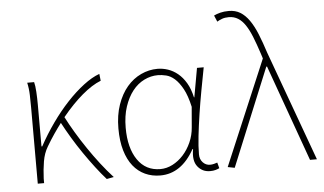

<svg xmlns="http://www.w3.org/2000/svg" viewBox="-54 -896 1680 997"><g transform="rotate(-5 785.5 -397.0)"><path d="M464 7 501 0Q468 -36 436 -77.5Q404 -119 374.5 -162.5Q345 -206 319 -249.5Q293 -293 273 -332Q327 -398 379 -442Q431 -486 477 -504L473 -540Q434 -526 390 -492.5Q346 -459 302.5 -412.5Q259 -366 218.5 -309Q178 -252 145 -191H141V-409Q141 -442 139 -475.5Q137 -509 132 -527H96Q103 -496 104 -462Q105 -428 105 -396V0H138V-24Q140 -70 147 -112.5Q154 -155 174 -188Q194 -222 213.5 -250.5Q233 -279 252 -304Q272 -266 297.5 -223.5Q323 -181 351.5 -139.5Q380 -98 409 -60Q438 -22 464 7Z M743 13Q853 13 921 -109H924Q913 -49 937.5 -18Q962 13 1002 13Q1019 13 1031 9.5Q1043 6 1051 2L1043 -28Q1035 -25 1025 -22.5Q1015 -20 1005 -20Q983 -20 967.5 -36.5Q952 -53 952 -79Q952 -120 958 -173.5Q964 -227 973 -286.5Q982 -346 993.5 -408Q1005 -470 1016 -527H981L954 -376H952Q942 -421 923.5 -452Q905 -483 881 -502.5Q857 -522 830 -531Q803 -540 776 -540Q731 -540 689.5 -520.5Q648 -501 616.5 -464Q585 -427 566 -372.5Q547 -318 547 -249Q547 -183 561.5 -134Q576 -85 602 -52.5Q628 -20 664 -3.5Q700 13 743 13ZM746 -20Q670 -20 627.5 -82Q585 -144 585 -249Q585 -311 601 -359Q617 -407 643 -440Q669 -473 703.5 -490Q738 -507 775 -507Q795 -507 818 -501.5Q841 -496 862.5 -477Q884 -458 903.5 -422.5Q923 -387 936 -328L927 -222Q924 -181 907.5 -144Q891 -107 866 -79.5Q841 -52 810 -36Q779 -20 746 -20Z M1326 -546 1095 0 1131 7 1340 -502H1344L1524 0H1560L1351 -574Q1333 -630 1315.5 -673Q1298 -716 1277 -746Q1256 -776 1230.5 -791.5Q1205 -807 1171 -807Q1146 -807 1126.5 -802Q1107 -797 1093 -790L1107 -757Q1118 -764 1133 -769.5Q1148 -775 1168 -775Q1195 -775 1216 -762Q1237 -749 1254 -723.5Q1271 -698 1286 -660.5Q1301 -623 1317 -574Z"/></g></svg>

Font: Spoqa Han Sans Neo Thin
Style: Regular
Weight: 100
Designer: [Spoqa Han Sans Neo] Dong-huui Kim  Younghwa Kang  Yujin Lee  [Noto Sans] Ryoko NISHIZUKA  (kana & ideographs); Paul D. 
Foundry: Spoqa (http://www.spoqa-han-sans.com)
Version: Version 1.100;hotconv 1.0.109;makeotfexe 2.5.65596